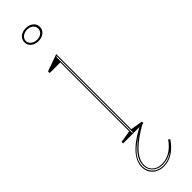

<svg xmlns="http://www.w3.org/2000/svg" viewBox="-311 -693 895 895"><g transform="rotate(-45 137.0 -245.0)"><path d="M129 -616Q114 -616 102.5 -621.5Q91 -627 84.5 -636.5Q78 -646 78 -658Q78 -671 84.5 -680.5Q91 -690 102.5 -695.5Q114 -701 129 -701Q144 -701 155.5 -695.5Q167 -690 173.5 -680.5Q180 -671 180 -658Q180 -646 173.5 -636.5Q167 -627 155.5 -621.5Q144 -616 129 -616ZM70 0V-10L130 -20V-474H60V-485L144 -515V-20L204 -10V0ZM135 -5H139V-507L135 -505ZM129 -625Q141 -625 150 -629.5Q159 -634 164 -641.5Q169 -649 169 -658Q169 -668 164 -675.5Q159 -683 150 -687.5Q141 -692 129 -692Q117 -692 107.5 -687.5Q98 -683 92.5 -675.5Q87 -668 87 -658Q87 -649 92.5 -641.5Q98 -634 107.5 -629.5Q117 -625 129 -625ZM204 -4Q136 34 102 69.5Q68 105 68 140Q68 165 85.5 180.5Q103 196 130 196Q159 196 184.5 181Q210 166 232 135L239 142Q217 175 189 193Q161 211 130 211Q108 211 90.5 202Q73 193 63 177Q53 161 53 140Q53 100 89 62.5Q125 25 197 -10ZM130 206Q150 206 168 198.5Q186 191 194 182Q178 192 163 196.5Q148 201 130 201Q101 201 82 183.5Q63 166 63 140Q63 110 82.5 83.5Q102 57 148 23Q99 55 78.5 81.5Q58 108 58 140Q58 159 67.5 174Q77 189 93 197.5Q109 206 130 206Z"/></g></svg>

Font: Kalnia Glaze Thin
Style: Regular
Weight: 100
Designer: Frida Medrano
Foundry: Frida Medrano
Version: Version 1.110